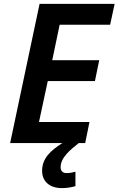

<svg xmlns="http://www.w3.org/2000/svg" viewBox="-20 -734 608 985"><path d="M32 0H300C240 38 196 78 196 142C196 198 236 231 297 231C323 231 346 227 367 221V147C352 151 338 154 321 154C302 154 291 143 291 124C291 74 340 35 384 0H417L439 -108H180L225 -318H467L489 -425H248L286 -607H545L568 -714H183Z"/></svg>

Font: Noto Sans SemiBold
Style: Italic
Weight: 600
Italic angle: -12°
Designer: Monotype Design Team
Foundry: Monotype Imaging Inc.
Version: Version 2.013